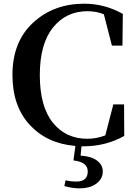

<svg xmlns="http://www.w3.org/2000/svg" viewBox="-20 -780 740 1048"><path d="M424.8 18.6 419.9 69.3Q478.5 73.2 509.8 96.7Q541 120.1 541 156.2Q541 195.3 506.8 221.7Q472.7 248 412.1 248Q373 248 331.1 235.4L337.9 204.1Q364.3 210.9 397.5 210.9Q459 210.9 459 155.3Q459 104.5 380.9 95.7L391.6 16.6Q237.3 3.9 142.6 -98.1Q47.9 -200.2 47.9 -371.1Q47.9 -551.8 160.2 -655.8Q272.5 -759.8 439.5 -759.8Q551.8 -759.8 650.4 -704.1L648.4 -531.2H590.8L546.9 -702.1Q505.9 -718.8 457 -718.8Q340.8 -718.8 269 -629.4Q197.3 -540 197.3 -370.1Q197.3 -199.2 268.1 -110.8Q338.9 -22.5 457 -22.5Q505.9 -22.5 554.7 -41L598.6 -210H657.2L658.2 -38.1Q557.6 18.6 434.6 18.6Z"/></svg>

Font: GenRyuMin TW TTF Bold
Style: Regular
Weight: 700
Version: Version 1.300